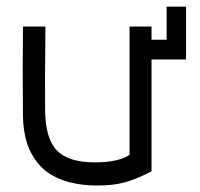

<svg xmlns="http://www.w3.org/2000/svg" viewBox="-20 -551 608 584"><path d="M374 -470.2H440.9V-430.2H486.8V-530.8H545.9V-370.1H440.9V-29.8Q395.5 -6.3 360.6 3.4Q325.7 13.2 277.8 13.2Q216.8 13.2 172.1 -2.7Q127.4 -18.6 101.3 -47.6Q75.2 -76.7 62.7 -114.3Q50.3 -151.9 49.8 -199.2Q48.3 -335 49.8 -470.2H118.2Q116.2 -301.3 117.2 -217.8Q117.7 -129.4 153.1 -93.3Q188.5 -57.1 268.1 -57.1Q340.8 -57.1 374 -80.1Z"/></svg>

Font: Kreadon
Style: Regular
Weight: 400
Designer: kohakuno
Foundry: StudioGnu
Version: Version 1.000;Glyphs 3.1.2 (3151)